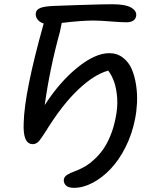

<svg xmlns="http://www.w3.org/2000/svg" viewBox="-20 -757 716 914"><path d="M332 137.2Q303.2 137.2 292.2 124Q281.2 110.8 284.2 96.2Q285.2 89.8 289.3 84.5Q293.5 79.1 301.5 74.2Q309.6 69.3 315.4 66.7Q321.3 64 334 59.1Q346.7 54.2 352.1 51.8Q373 43 392.3 30.8Q411.6 18.6 433.3 -2.2Q455.1 -22.9 472.9 -48.8Q490.7 -74.7 505.9 -111.8Q521 -148.9 529.8 -192.9Q541 -244.6 537.8 -289.6Q534.7 -334.5 523.7 -366.2Q512.7 -397.9 495.1 -420.9Q428.2 -402.3 352.1 -330.3Q275.9 -258.3 199.2 -133.8Q172.4 -92.3 164.6 -84Q151.4 -70.8 136.2 -70.8Q87.9 -70.8 92.8 -171.9Q96.2 -317.9 188 -645Q168.5 -650.9 158 -665.5Q147.5 -680.2 150.9 -696.8Q153.8 -712.4 174.3 -720Q194.8 -727.5 241.2 -729Q253.4 -729.5 360.6 -733.2Q467.8 -736.8 515.1 -736.8Q577.1 -736.8 605 -720.5Q632.8 -704.1 627.9 -679.2Q621.6 -650.9 581.1 -650.9Q557.1 -650.9 506.3 -655Q455.6 -659.2 423.8 -659.2Q368.2 -659.2 273.9 -647.9Q271.5 -632.8 265.1 -605Q216.8 -430.2 192.9 -256.8Q264.2 -367.2 348.6 -435.5Q433.1 -503.9 500 -503.9Q537.6 -503.9 565.4 -482.4Q593.3 -460.9 607.4 -427.5Q621.6 -394 627.9 -351.8Q634.3 -309.6 632.3 -268.6Q630.4 -227.5 623 -190.9Q609.4 -120.1 578.4 -58.1Q547.4 3.9 507.6 46.1Q467.8 88.4 421.9 112.8Q376 137.2 332 137.2Z"/></svg>

Font: Shantell Sans Irregular Bouncy
Style: Italic
Weight: 400
Italic angle: -11.31°
Designer: Stephen Nixon, Anya Danilova, Shantell Martin
Foundry: Arrow Type
Version: Version 1.006;[9816181b4]